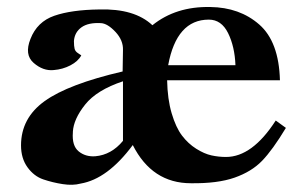

<svg xmlns="http://www.w3.org/2000/svg" viewBox="-20 -509 860 548"><path d="M796 -144Q758 -81 728 -50Q698 -19 649.5 -2Q601 15 525 14Q414 14 359 -95Q287 2 210 15Q188 21 159 16.5Q130 12 103.5 3Q77 -6 58.5 -31.5Q40 -57 40 -94Q40 -172 107.5 -220.5Q175 -269 330 -305L331 -366Q332 -394 309.5 -418Q287 -442 268 -443Q232 -445 212.5 -431Q193 -417 191 -392Q191 -377 193 -369.5Q195 -362 203 -357Q211 -352 212 -351Q203 -334 181 -322.5Q159 -311 133 -309Q103 -306 76 -329.5Q49 -353 67 -398Q86 -447 135 -464Q184 -481 263 -482Q364 -485 415 -437Q482 -491 580 -489Q664 -488 720 -439Q776 -390 779 -280H457Q458 -226 470 -185.5Q482 -145 499.5 -122Q517 -99 540 -84.5Q563 -70 583.5 -65.5Q604 -61 625 -61Q700 -61 767 -165ZM652 -323Q650 -376 631 -414.5Q612 -453 576 -453Q484 -453 460 -323ZM331 -107V-277Q256 -252 223 -210.5Q190 -169 188 -133V-131Q185 -93 204.5 -77Q224 -61 252 -63Q298 -67 331 -107Z"/></svg>

Font: GFS Artemisia
Style: Bold
Weight: 700
Designer: Designed by Takis Katsoulidis.
Foundry: Designed by Takis Katsoulidis.
Version: Version 1.0